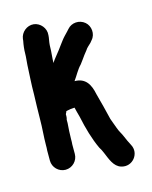

<svg xmlns="http://www.w3.org/2000/svg" viewBox="-119 -768 754 952"><g transform="rotate(-15 258.0 -291.5)"><path d="M197 -555C197 -574 200 -592 203 -608L204 -619C208 -655 180 -686 148 -690C112 -694 81 -666 77 -634L76 -624C72 -605 69 -581 69 -559C69 -540 66 -524 65 -503C63 -453 59 -408 59 -354C58 -317 56 -266 56 -228C56 -181 51 -139 51 -95C51 -85 51 -76 50 -68V-16C50 19 79 48 114 48C149 48 178 19 178 -16V-65C179 -73 179 -82 179 -93C179 -118 181 -147 183 -173V-190C185 -196 186 -202 186 -208V-218C187 -221 192 -228 192 -232C193 -232 195 -232 197 -233C208 -236 222 -238 234 -238H236C240 -218 243 -213 249 -188C262 -126 279 -66 303 -15C310 -3 314 3 319 16C334 51 347 93 384 104C440 121 486 62 459 13L446 -13C439 -28 432 -47 424 -60C415 -75 408 -98 401 -116L393 -138C383 -179 369 -237 358 -275C348 -325 327 -365 270 -365C287 -388 301 -417 321 -437C330 -450 342 -464 351 -478L366 -497C374 -510 383 -516 395 -528L404 -539C428 -565 423 -608 398 -629C371 -652 330 -649 308 -623L298 -612C285 -598 276 -590 264 -574L249 -554C244 -548 240 -542 235 -535C221 -516 206 -500 192 -479C193 -485 193 -490 193 -495C194 -518 197 -535 197 -555Z"/></g></svg>

Font: Electronic
Style: SuThk
Weight: 900
Version: Version 1.011